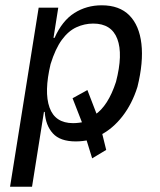

<svg xmlns="http://www.w3.org/2000/svg" viewBox="-20 -525 603 725"><path d="M18 180 126 -496H200L182 -382H186Q215 -447 261 -476Q307 -505 364 -505Q431 -505 468.5 -467Q506 -429 514 -359.5Q522 -290 499 -197Q479 -133 442.5 -86Q406 -39 359 -15L364 -28L381 41L328 73L304 -5L320 3Q305 6 292 7.5Q279 9 266 9Q207 9 179.5 -21.5Q152 -52 149 -102L146 -103L101 180ZM256 -60Q267 -60 278.5 -61.5Q290 -63 301 -65L293 -54L254 -154L310 -185L347 -89L339 -92Q363 -108 383 -139Q403 -170 418 -216Q445 -320 423 -378Q401 -436 332 -436Q299 -436 268.5 -422Q238 -408 213.5 -374.5Q189 -341 171 -283Q146 -178 167 -119Q188 -60 256 -60Z"/></svg>

Font: Nunito Sans 7pt Condensed
Style: Italic
Weight: 400
Width: 3
Italic angle: -9°
Designer: Vernon Adams
Foundry: Vernon Adams
Version: Version 3.101;gftools[0.9.27]